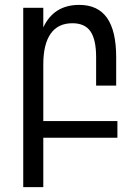

<svg xmlns="http://www.w3.org/2000/svg" viewBox="-20 -563 568 785"><path d="M75 -531H157V-451Q200 -543 304 -543Q380 -543 417.5 -490Q455 -437 455 -329V-213H373V-329Q373 -401 350 -434.5Q327 -468 276 -468Q217 -468 187 -425Q157 -382 157 -300V-68H460V0H157V202H75Z"/></svg>

Font: PlemolJP
Style: Regular
Weight: 400
Monospace: yes
Version: v2.0.4; ttfautohint (v1.8.4.7-5d5b-dirty) -l 6 -r 45 -G 200 